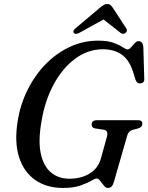

<svg xmlns="http://www.w3.org/2000/svg" viewBox="-20 -914 732 947"><path d="M463.5 -713.5Q511.5 -713.5 540.5 -702.8Q569.5 -692 585 -681.2Q600.5 -670.5 608.5 -670.5Q617.5 -670.5 626.5 -680.5Q635.5 -690.5 644.5 -700.8Q653.5 -711 663 -711Q684.5 -711 687 -681.5L691.5 -526Q692.5 -514 686.8 -508.5Q681 -503 673 -502.5Q655.5 -501 648.5 -520.5L636 -560.5Q616 -621.5 578.2 -646.2Q540.5 -671 488 -671Q414 -671 351.5 -625Q289 -579 245.2 -498.5Q201.5 -418 184.5 -315Q167.5 -217.5 181.5 -155Q195.5 -92.5 232.5 -62.5Q269.5 -32.5 322 -32.5Q381 -32.5 422.8 -58.5Q464.5 -84.5 477.5 -132L507 -238Q516.5 -271 490 -274.5L449.5 -280.5Q432 -283.5 432 -300Q432 -321 458.5 -321H660Q673.5 -321 678 -316Q682.5 -311 682 -302Q681.5 -286.5 659.5 -280L634.5 -273.5Q614 -268 607.5 -245.5L542 -17.5Q537 -0.5 530 6.2Q523 13 512 13Q501.5 13 492.2 1.2Q483 -10.5 474.2 -22Q465.5 -33.5 457 -33.5Q448 -33.5 429 -22Q410 -10.5 376.2 1.2Q342.5 13 290.5 13Q210 13 153.8 -26.2Q97.5 -65.5 74 -139.2Q50.5 -213 67 -316Q80 -398.5 116 -470.8Q152 -543 205.2 -597.5Q258.5 -652 324.5 -682.8Q390.5 -713.5 463.5 -713.5ZM598 -750.5Q586.5 -742.5 573.5 -753L490.5 -818L373 -753Q353 -742 345 -750.5Q336 -760.5 352.5 -774.5L469 -872.5Q480.5 -882.5 489.5 -888.2Q498.5 -894 509 -894Q520 -894 526 -888.2Q532 -882.5 538.5 -872.5L603 -773.5Q607.5 -766.5 605.2 -760.2Q603 -754 598 -750.5Z"/></svg>

Font: Fraunces 72pt Soft
Style: Italic
Weight: 400
Italic angle: -16°
Version: Version 1.000;[b76b70a41]